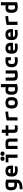

<svg xmlns="http://www.w3.org/2000/svg" viewBox="3695 -4485 1010 8440"><g transform="rotate(-90 4200.0 -265.0)"><path d="M100 98Q253 98 319.5 67Q386 36 386 -35V-462L426 -390Q383 -401 353.5 -405.5Q324 -410 298 -410Q257 -410 234 -398.5Q211 -387 201.5 -359Q192 -331 192 -281Q192 -226 203 -195Q214 -164 240 -151Q266 -138 311 -138Q335 -138 362.5 -141.5Q390 -145 432 -152L445 -30Q417 -26 385.5 -23Q354 -20 321 -20Q226 -20 167 -47Q108 -74 81 -132Q54 -190 54 -284Q54 -375 79.5 -428.5Q105 -482 163.5 -506Q222 -530 320 -530Q439 -530 524 -498V-45Q524 91 421 155.5Q318 220 100 220Z M944 10Q800 10 730 -51.5Q660 -113 660 -240V-280Q660 -409 718 -469.5Q776 -530 900 -530Q1024 -530 1082 -469.5Q1140 -409 1140 -280V-199H738V-309H1036L1003 -274Q1003 -350 980 -381Q957 -412 901 -412Q845 -412 822 -381Q799 -350 799 -274V-246Q799 -188 810.5 -158.5Q822 -129 854 -118.5Q886 -108 949 -108Q984 -108 1018.5 -111Q1053 -114 1105 -124V-6Q1068 1 1025.5 5.5Q983 10 944 10Z M1484 0V-402H1284V-520H1624V0ZM1445 -570Q1401 -570 1375 -594Q1349 -618 1349 -660Q1349 -702 1375 -726Q1401 -750 1444 -750Q1488 -750 1513.5 -726Q1539 -702 1539 -660Q1539 -618 1513.5 -594Q1488 -570 1445 -570ZM1665 -570Q1621 -570 1595 -594Q1569 -618 1569 -660Q1569 -702 1595 -726Q1621 -750 1664 -750Q1708 -750 1733.5 -726Q1759 -702 1759 -660Q1759 -618 1733.5 -594Q1708 -570 1665 -570Z M1870 -498Q1917 -515 1969.5 -522.5Q2022 -530 2088 -530Q2183 -530 2234.5 -513Q2286 -496 2308 -454.5Q2330 -413 2330 -340V0H2192V-332Q2192 -362 2182.5 -379Q2173 -396 2150.5 -403Q2128 -410 2088 -410Q2065 -410 2046 -407.5Q2027 -405 2003.5 -397.5Q1980 -390 1943 -376L2008 -462V0H1870Z M2771 10Q2668 10 2624 -27.5Q2580 -65 2580 -153V-402H2452V-520H2580V-690H2720V-520H2912V-402H2720V-187Q2720 -143 2736.5 -127.5Q2753 -112 2800 -112Q2832 -112 2860 -117Q2888 -122 2912 -131V-9Q2879 1 2844 5.5Q2809 10 2771 10Z M3125 -475Q3185 -492 3253.5 -504Q3322 -516 3390 -523Q3458 -530 3515 -530V-410Q3464 -410 3410.5 -405Q3357 -400 3308.5 -391Q3260 -382 3223 -370L3265 -435V0H3125Z M3900 10Q3776 10 3713 -53Q3650 -116 3650 -240V-280Q3650 -404 3713 -467Q3776 -530 3900 -530Q4024 -530 4087 -467Q4150 -404 4150 -280V-240Q4150 -116 4087 -53Q4024 10 3900 10ZM3900 -112Q3959 -112 3984.5 -144Q4010 -176 4010 -250V-270Q4010 -344 3984.5 -376Q3959 -408 3900 -408Q3841 -408 3815.5 -376Q3790 -344 3790 -270V-250Q3790 -176 3815.5 -144Q3841 -112 3900 -112Z M4521 10Q4425 10 4366.5 -18Q4308 -46 4281 -107.5Q4254 -169 4254 -270Q4254 -365 4275.5 -422Q4297 -479 4345.5 -504.5Q4394 -530 4474 -530Q4520 -530 4563.5 -522Q4607 -514 4646 -496L4622 -380Q4576 -397 4545 -403.5Q4514 -410 4487 -410Q4451 -410 4430.5 -397Q4410 -384 4401 -353Q4392 -322 4392 -267Q4392 -205 4402 -170.5Q4412 -136 4437 -122Q4462 -108 4506 -108Q4542 -108 4571 -115Q4600 -122 4621 -135L4586 -72V-730H4724V-22Q4687 -8 4633.5 1Q4580 10 4521 10Z M5112 10Q5021 10 4969.5 -7Q4918 -24 4896.5 -65.5Q4875 -107 4875 -180V-520H5013V-188Q5013 -158 5022 -141Q5031 -124 5055 -117Q5079 -110 5120 -110Q5142 -110 5159.5 -112.5Q5177 -115 5200 -122.5Q5223 -130 5260 -144L5187 -58V-520H5325V-22Q5279 -6 5227.5 2Q5176 10 5112 10Z M5761 10Q5466 10 5466 -240V-280Q5466 -530 5758 -530Q5839 -530 5906 -514V-290H5768V-495L5824 -390Q5801 -398 5773 -403Q5745 -408 5719 -408Q5658 -408 5632 -376Q5606 -344 5606 -270V-250Q5606 -195 5619.5 -165Q5633 -135 5667.5 -123.5Q5702 -112 5765 -112Q5802 -112 5832.5 -115.5Q5863 -119 5906 -128V-6Q5872 2 5835 6Q5798 10 5761 10Z M6344 10Q6200 10 6130 -51.5Q6060 -113 6060 -240V-280Q6060 -409 6118 -469.5Q6176 -530 6300 -530Q6424 -530 6482 -469.5Q6540 -409 6540 -280V-199H6138V-309H6436L6403 -274Q6403 -350 6380 -381Q6357 -412 6301 -412Q6245 -412 6222 -381Q6199 -350 6199 -274V-246Q6199 -188 6210.5 -158.5Q6222 -129 6254 -118.5Q6286 -108 6349 -108Q6384 -108 6418.5 -111Q6453 -114 6505 -124V-6Q6468 1 6425.5 5.5Q6383 10 6344 10Z M6944 10Q6800 10 6730 -51.5Q6660 -113 6660 -240V-280Q6660 -409 6718 -469.5Q6776 -530 6900 -530Q7024 -530 7082 -469.5Q7140 -409 7140 -280V-199H6738V-309H7036L7003 -274Q7003 -350 6980 -381Q6957 -412 6901 -412Q6845 -412 6822 -381Q6799 -350 6799 -274V-246Q6799 -188 6810.5 -158.5Q6822 -129 6854 -118.5Q6886 -108 6949 -108Q6984 -108 7018.5 -111Q7053 -114 7105 -124V-6Q7068 1 7025.5 5.5Q6983 10 6944 10Z M7325 -475Q7385 -492 7453.5 -504Q7522 -516 7590 -523Q7658 -530 7715 -530V-410Q7664 -410 7610.5 -405Q7557 -400 7508.5 -391Q7460 -382 7423 -370L7465 -435V0H7325Z M8121 10Q8025 10 7966.5 -18Q7908 -46 7881 -107.5Q7854 -169 7854 -270Q7854 -365 7875.5 -422Q7897 -479 7945.5 -504.5Q7994 -530 8074 -530Q8120 -530 8163.5 -522Q8207 -514 8246 -496L8222 -380Q8176 -397 8145 -403.5Q8114 -410 8087 -410Q8051 -410 8030.5 -397Q8010 -384 8001 -353Q7992 -322 7992 -267Q7992 -205 8002 -170.5Q8012 -136 8037 -122Q8062 -108 8106 -108Q8142 -108 8171 -115Q8200 -122 8221 -135L8186 -72V-730H8324V-22Q8287 -8 8233.5 1Q8180 10 8121 10Z"/></g></svg>

Font: M PLUS Code Latin Expanded
Style: Bold
Weight: 700
Width: 7
Designer: Coji Morishita
Foundry: UNDERFOREST DESIGN
Version: Version 1.002; ttfautohint (v1.8.3)